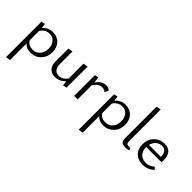

<svg xmlns="http://www.w3.org/2000/svg" viewBox="10 -1548 2669 2669"><g transform="rotate(45 1344.5 -213.5)"><path d="M296 -419Q382 -419 434.5 -362.5Q487 -306 487 -217Q487 -121 426 -57.5Q365 6 273 6Q193 6 146 -47V278L78 289V-408L134 -420L143 -348Q204 -419 296 -419ZM265 -45Q331 -45 372.5 -91Q414 -137 414 -212Q414 -281 377.5 -326Q341 -371 279 -371Q197 -371 146 -294V-105Q188 -45 265 -45Z M904 -408 973 -420V-6L916 6L907 -67Q842 5 748 5Q685 5 646 -37Q607 -79 607 -151V-408L675 -420V-173Q675 -113 701.5 -79.5Q728 -46 776 -46Q855 -46 904 -118Z M1340 -420Q1388 -420 1417 -391L1389 -334Q1362 -361 1322 -361Q1252 -361 1197 -279V0H1129V-408L1185 -420L1195 -331Q1261 -420 1340 -420Z M1724 -419Q1810 -419 1862.5 -362.5Q1915 -306 1915 -217Q1915 -121 1854 -57.5Q1793 6 1701 6Q1621 6 1574 -47V278L1506 289V-408L1562 -420L1571 -348Q1632 -419 1724 -419ZM1693 -45Q1759 -45 1800.5 -91Q1842 -137 1842 -212Q1842 -281 1805.5 -326Q1769 -371 1707 -371Q1625 -371 1574 -294V-105Q1616 -45 1693 -45Z M2135 4Q2080 4 2062.5 -19Q2045 -42 2045 -95V-705L2113 -716V-97Q2113 -67 2124 -52.5Q2135 -38 2163 -38Q2177 -38 2195 -41L2204 -5Q2169 4 2135 4Z M2617 -96 2648 -63Q2573 5 2478 5Q2387 5 2331 -49Q2275 -103 2275 -194Q2275 -293 2336.5 -356.5Q2398 -420 2491 -420Q2565 -420 2603 -376Q2641 -332 2641 -256Q2641 -222 2639 -206H2340V-202Q2340 -129 2380 -87Q2420 -45 2489 -45Q2557 -45 2617 -96ZM2487 -373Q2435 -373 2397 -340.5Q2359 -308 2346 -253H2580V-254Q2580 -373 2487 -373Z"/></g></svg>

Font: EauTestInfant
Style: Regular
Weight: 400
Designer: Christian Thalmann (Catharsis Fonts)
Version: Version 0.001;PS 000.001;hotconv 1.0.88;makeotf.lib2.5.64775